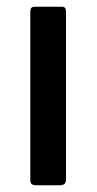

<svg xmlns="http://www.w3.org/2000/svg" viewBox="-20 -550 287 570"><path d="M176 -19Q176 -8 171.5 -4Q167 0 156 0H88Q78 0 74 -3.5Q70 -7 70 -16V-515Q70 -523 73 -526.5Q76 -530 84 -530H164Q176 -530 176 -516Z"/></svg>

Font: n
Style: Regular
Weight: 500
Designer: Pablo Impallari, Rodrigo Fuenzalida
Foundry: Impallari Type
Version: Version 1.002; ttfautohint (v1.5)